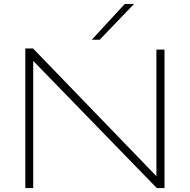

<svg xmlns="http://www.w3.org/2000/svg" viewBox="-20 -951 959 971"><path d="M108 0V-706H147L771 -60V-700H812V0H773L148 -643V0ZM444 -750 611 -931H658L484 -750Z"/></svg>

Font: Georama Expanded ExtraLight
Style: Regular
Weight: 250
Width: 7
Designer: Jean-Baptiste Levee
Foundry: Production Type
Version: Version 1.001